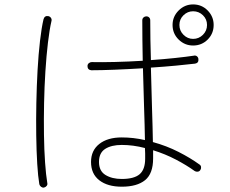

<svg xmlns="http://www.w3.org/2000/svg" viewBox="-20 -837 1040 869"><path d="M531 8Q467 8 429.5 -21Q392 -50 392 -104Q392 -156 429.5 -185.5Q467 -215 531 -215Q584 -215 636 -203Q635 -268 632 -354Q629 -440 627 -528Q562 -524 499.5 -521.5Q437 -519 393 -519Q376 -521 376 -538Q376 -546 382 -551Q388 -556 395 -556Q438 -555 500 -556.5Q562 -558 626 -562Q625 -611 624.5 -657.5Q624 -704 624 -745Q624 -753 629.5 -758Q635 -763 642 -763Q650 -763 655 -758Q660 -753 660 -745Q660 -661 663 -565Q721 -569 772.5 -574.5Q824 -580 857 -585Q865 -587 871 -582.5Q877 -578 878 -570Q880 -552 863 -549Q830 -545 777 -540Q724 -535 663 -531Q665 -438 668 -348.5Q671 -259 672 -194Q734 -177 788 -149.5Q842 -122 882 -93Q889 -89 890 -81.5Q891 -74 887 -68Q883 -61 875 -60Q867 -59 861 -63Q825 -89 776.5 -114.5Q728 -140 673 -157V-120Q673 -51 636.5 -21.5Q600 8 531 8ZM179 12Q172 13 166 8.5Q160 4 158 -3Q152 -38 148.5 -95.5Q145 -153 144 -224Q143 -295 144.5 -371Q146 -447 150 -519Q154 -591 161 -651.5Q168 -712 177 -750Q182 -767 199 -764Q207 -762 211 -755.5Q215 -749 213 -742Q204 -703 197 -644Q190 -585 185.5 -514.5Q181 -444 179.5 -370.5Q178 -297 179 -227.5Q180 -158 184 -101.5Q188 -45 194 -9Q196 -2 191.5 4Q187 10 179 12ZM531 -27Q587 -27 612 -48.5Q637 -70 637 -119Q637 -130 637 -142Q637 -154 636 -167Q583 -181 531 -181Q484 -181 456 -163Q428 -145 428 -104Q428 -63 457.5 -45Q487 -27 531 -27ZM854 -631Q816 -631 788.5 -658Q761 -685 761 -724Q761 -762 788.5 -789.5Q816 -817 854 -817Q893 -817 920 -789.5Q947 -762 947 -724Q947 -685 920 -658Q893 -631 854 -631ZM854 -661Q880 -661 898.5 -679.5Q917 -698 917 -724Q917 -750 898.5 -768Q880 -786 854 -786Q829 -786 810.5 -768Q792 -750 792 -724Q792 -698 810.5 -679.5Q829 -661 854 -661Z"/></svg>

Font: Zen Maru Gothic Light
Style: Regular
Weight: 300
Designer: Yoshimichi Ohira
Foundry: Positype
Version: Version 1.001